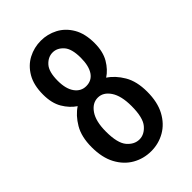

<svg xmlns="http://www.w3.org/2000/svg" viewBox="-216 -789 882 882"><g transform="rotate(-45 225.0 -348.0)"><path d="M225.5 11Q176.5 11 135.2 -12.5Q94 -36 69.2 -82Q44.5 -128 44.5 -195.5Q44.5 -263 70.5 -307Q96.5 -351 132.5 -374.5Q101 -395.5 79.2 -432.2Q57.5 -469 57.5 -524.5Q57.5 -586 81.2 -626.5Q105 -667 143.2 -687Q181.5 -707 225.5 -707Q268.5 -707 306.8 -687Q345 -667 368.8 -626.5Q392.5 -586 392.5 -524.5Q392.5 -469 370.8 -432Q349 -395 317.5 -374.5Q353.5 -351 379.5 -307Q405.5 -263 405.5 -195.5Q405.5 -128 380.8 -82Q356 -36 315 -12.5Q274 11 225.5 11ZM225.5 -411.5Q261.5 -411.5 280.8 -440.2Q300 -469 300 -521.5Q300 -580.5 277.2 -605.5Q254.5 -630.5 225.5 -630.5Q196 -630.5 173 -605.5Q150 -580.5 150 -521.5Q150 -469 171 -440.2Q192 -411.5 225.5 -411.5ZM225.5 -65.5Q257.5 -65.5 282.8 -95.2Q308 -125 308 -200Q308 -266.5 284.2 -301.8Q260.5 -337 225.5 -337Q190 -337 165.8 -301.8Q141.5 -266.5 141.5 -200Q141.5 -125 167 -95.2Q192.5 -65.5 225.5 -65.5Z"/></g></svg>

Font: Trispace Condensed
Style: Regular
Weight: 400
Width: 3
Designer: Tyler Finck
Foundry: Etcetera Type Company
Version: Version 1.210; ttfautohint (v1.8.3)